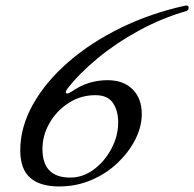

<svg xmlns="http://www.w3.org/2000/svg" viewBox="-20 -657 700 692"><path d="M193 15Q124 15 88.5 -16.5Q53 -48 53 -115Q53 -199 99 -281Q145 -363 227 -434Q309 -505 417 -557.5Q525 -610 649 -637Q652 -637 652 -637Q660 -637 660 -629Q660 -620 651 -617Q564 -592 482 -547.5Q400 -503 332.5 -447.5Q265 -392 222 -336Q217 -328 217 -325Q217 -320 223 -320Q227 -320 237 -326Q268 -348 300.5 -358Q333 -368 368 -368Q425 -368 458 -335Q491 -302 491 -246Q491 -200 467.5 -154Q444 -108 403.5 -69.5Q363 -31 309 -8Q255 15 193 15ZM233 -17Q279 -17 318 -46Q357 -75 381.5 -121Q406 -167 406 -216Q406 -258 387 -286Q368 -314 324 -314Q271 -314 227.5 -286Q184 -258 158.5 -213.5Q133 -169 133 -120Q133 -17 233 -17Z"/></svg>

Font: Junicode SmExp
Style: Italic
Weight: 400
Width: 6
Italic angle: -11°
Designer: Peter S. Baker
Version: Version 2.205; ttfautohint (v1.8.4)